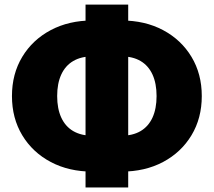

<svg xmlns="http://www.w3.org/2000/svg" viewBox="-20 -787 942 846"><path d="M387.7 -30.8Q283.7 -30.8 203.6 -73.2Q123.5 -115.7 78.1 -190.9Q32.7 -266.1 32.7 -363.8Q32.7 -461.4 78.1 -536.6Q123.5 -611.8 203.6 -654.3Q283.7 -696.8 387.7 -696.8H514.2Q618.7 -696.8 698.5 -654.3Q778.3 -611.8 823.7 -536.6Q869.1 -461.4 869.1 -363.8Q869.1 -266.1 823.7 -190.9Q778.3 -115.7 698.5 -73.2Q618.7 -30.8 514.2 -30.8ZM387.7 -189H514.2Q564.5 -189 599.1 -209.2Q633.8 -229.5 651.9 -268.8Q669.9 -308.1 669.9 -363.8Q669.9 -419.4 651.9 -458.7Q633.8 -498 599.1 -518.3Q564.5 -538.6 514.2 -538.6H387.7Q337.9 -538.6 303 -518.3Q268.1 -498 250 -458.7Q231.9 -419.4 231.9 -363.8Q231.9 -308.1 250 -268.8Q268.1 -229.5 303 -209.2Q337.9 -189 387.7 -189ZM356.9 39.1V-766.6H544.9V39.1Z"/></svg>

Font: Inter 16pt Black
Style: Regular
Weight: 900
Version: Version 4.001;git-66647c0bb